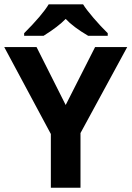

<svg xmlns="http://www.w3.org/2000/svg" viewBox="-20 -885 620 905"><path d="M289.6 -390.1 428.2 -663.1H579.6L359.4 -257.8V0H219.7V-253.4L0 -663.1H152.3ZM395.5 -716.3Q324.2 -758.3 289.6 -795.9Q254.4 -759.3 185.5 -716.3H93.8V-728.5Q179.2 -814 209.5 -864.7H371.6Q385.7 -841.3 420.4 -800.8Q455.1 -760.3 487.8 -728.5V-716.3Z"/></svg>

Font: Bpm'online Open Sans
Style: Bold
Weight: 700
Foundry: Ascender Corporation
Version: Version 1.10